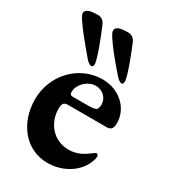

<svg xmlns="http://www.w3.org/2000/svg" viewBox="-170 -756 758 856"><g transform="rotate(30 208.5 -328.0)"><path d="M166 -458C172 -458 176 -463 176 -472C176 -500 131 -611 118 -641C110 -660 98 -670 78 -670C38 -670 15 -663 15 -643C15 -619 120 -497 139 -475C147 -466 158 -458 166 -458ZM322 -458C327 -458 331 -463 331 -472C331 -501 287 -611 274 -641C266 -660 254 -670 233 -670C193 -670 171 -663 171 -643C171 -617 274 -498 295 -475C303 -466 314 -458 322 -458ZM211 14C300 14 363 -38 383 -90C389 -103 391 -113 391 -120C391 -128 387 -133 381 -133C377 -133 372 -129 367 -125C335 -100 304 -84 265 -84C189 -84 135 -144 135 -221C135 -247 143 -256 162 -256H362C384 -256 393 -268 393 -294C393 -372 326 -432 241 -432C120 -432 23 -330 23 -205C23 -79 103 14 211 14ZM162 -298C153 -298 148 -303 148 -312C146 -351 187 -392 228 -392C264 -392 292 -366 292 -331C292 -317 287 -305 281 -303C268 -299 260 -298 222 -298Z"/></g></svg>

Font: EB Garamond
Style: Bold
Weight: 700
Designer: Georg Duffner and Octavio Pardo
Foundry: Georg Duffner
Version: Version 1.000;PS 001.000;hotconv 1.0.88;makeotf.lib2.5.64775